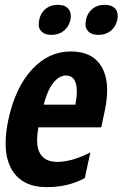

<svg xmlns="http://www.w3.org/2000/svg" viewBox="-20 -768 509 798"><path d="M264.6 -730.5Q274.4 -718.8 274.4 -701.2Q274.4 -693.4 272.5 -685.1Q266.1 -656.7 245.1 -639.9Q224.1 -623 194.1 -623Q164.1 -623 150.4 -639.6Q141.1 -650.4 141.1 -663.1Q141.1 -708 169.9 -731.4Q190.4 -748 220.7 -748Q251 -748 264.6 -730.5ZM364.3 -731.4Q384.8 -748 415 -748Q445.3 -748 459.5 -731.4Q469.2 -719.7 469.2 -702.1Q469.2 -694.3 467.3 -685.1Q460.9 -656.2 440.2 -639.6Q419.4 -623 389.2 -623Q358.9 -623 345.2 -639.6Q335.4 -651.4 335.4 -664.1Q335.4 -707.5 364.3 -731.4ZM174.8 9.8Q72.3 9.8 29.3 -62.5Q3.4 -106.4 3.4 -172.9Q3.4 -215.8 14.2 -268.1Q43 -403.3 112.5 -478.8Q182.1 -554.2 273.9 -554.2Q365.7 -554.2 402.8 -489.3Q425.3 -450.7 425.3 -393.1Q425.3 -355 415.5 -308.1L400.9 -238.8H139.6Q134.3 -210 134.3 -181.2Q134.3 -152.3 146 -130.9Q166.5 -95.2 217.3 -95.2Q279.8 -95.2 355.5 -134.8L332.5 -27.8Q262.7 9.8 174.8 9.8ZM299.3 -387.2Q299.3 -454.1 254.4 -454.1Q225.6 -454.1 201.4 -423.6Q177.2 -393.1 161.6 -333H293.5Q299.3 -364.3 299.3 -387.2Z"/></svg>

Font: Open Sans Hebrew Condensed
Style: Bold Italic
Weight: 700
Width: 3
Italic angle: -12°
Foundry: Ascender Corporation, Yanek Iontef
Version: Version 2.001;PS 002.001;hotconv 1.0.70;makeotf.lib2.5.58329